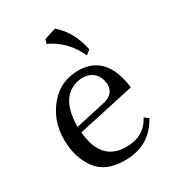

<svg xmlns="http://www.w3.org/2000/svg" viewBox="-175 -819 851 933"><g transform="rotate(-30 250.5 -352.5)"><path d="M252 9.8Q143.1 9.8 94.2 -59.1Q45.4 -127.9 45.4 -226.1Q45.4 -329.6 108.4 -406Q171.4 -482.4 272.5 -482.4Q429.2 -482.4 453.6 -283.7L136.2 -214.4Q149.9 -43.9 291 -43.9Q391.6 -43.9 434.1 -126L457 -109.4Q393.1 9.8 252 9.8ZM133.3 -246.6 302.2 -284.2Q363.3 -297.9 363.3 -354Q354 -441.9 266.6 -441.9Q134.3 -428.2 133.3 -246.6ZM346.7 -524.9Q298.8 -628.9 204.1 -671.4L211.9 -694.8L277.3 -715.3Q350.1 -651.9 371.1 -544.9Z"/></g></svg>

Font: Kelvinch
Style: Regular
Weight: 400
Designer: Paul James MIller
Foundry: High-Logic / Made with FontCreator
Version: Version 3.30 September 23, 2016